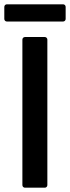

<svg xmlns="http://www.w3.org/2000/svg" viewBox="-31 -872 325 892"><path d="M85 0Q80 0 76.5 -3.5Q73 -7 73 -12V-688Q73 -693 76.5 -696.5Q80 -700 85 -700H177Q182 -700 185.5 -696.5Q189 -693 189 -688V-12Q189 -7 185.5 -3.5Q182 0 177 0ZM1 -772Q-4 -772 -7.5 -775.5Q-11 -779 -11 -784V-840Q-11 -845 -7.5 -848.5Q-4 -852 1 -852H262Q267 -852 270.5 -848.5Q274 -845 274 -840V-784Q274 -779 270.5 -775.5Q267 -772 262 -772Z"/></svg>

Font: LinhAnh SemBd
Style: Regular
Weight: 600
Monospace: yes
Designer: Jeremy Tribby
Foundry: Tribby Type
Version: Version 1.408